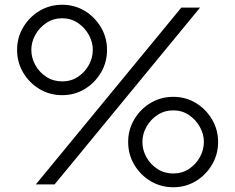

<svg xmlns="http://www.w3.org/2000/svg" viewBox="-20 -777 991 809"><path d="M242 -376Q190 -376 147 -401.5Q104 -427 78 -470.5Q52 -514 52 -567Q52 -619 78 -662.5Q104 -706 147 -731.5Q190 -757 242 -757Q294 -757 336.5 -731.5Q379 -706 405 -662.5Q431 -619 431 -567Q431 -514 405 -470.5Q379 -427 336.5 -401.5Q294 -376 242 -376ZM131 0 744 -745H823L210 0ZM242 -434Q279 -434 308 -453Q337 -472 354 -502.5Q371 -533 371 -567Q371 -600 354 -630.5Q337 -661 308 -680.5Q279 -700 242 -700Q205 -700 175.5 -680.5Q146 -661 129 -630.5Q112 -600 112 -567Q112 -533 129 -502.5Q146 -472 175.5 -453Q205 -434 242 -434ZM710 12Q658 12 615 -13.5Q572 -39 546 -82.5Q520 -126 520 -179Q520 -231 546 -274.5Q572 -318 615 -343.5Q658 -369 710 -369Q762 -369 804.5 -343.5Q847 -318 873 -274.5Q899 -231 899 -179Q899 -126 873 -82.5Q847 -39 804.5 -13.5Q762 12 710 12ZM710 -46Q747 -46 776 -65Q805 -84 822 -114.5Q839 -145 839 -179Q839 -212 822 -242.5Q805 -273 776 -292.5Q747 -312 710 -312Q673 -312 643.5 -292.5Q614 -273 597 -242.5Q580 -212 580 -179Q580 -145 597 -114.5Q614 -84 643.5 -65Q673 -46 710 -46Z"/></svg>

Font: Plus Jakarta Sans Light
Style: Regular
Weight: 300
Designer: Gumpita Rahayu
Foundry: Tokotype
Version: Version 2.006; ttfautohint (v1.8.4.7-5d5b)